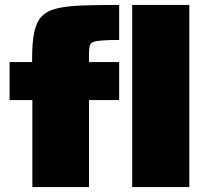

<svg xmlns="http://www.w3.org/2000/svg" viewBox="-20 -763 839 783"><path d="M112 0V-355H19V-510H111V-525Q111 -590 119.5 -631Q128 -672 149 -695Q170 -718 209.5 -728Q249 -738 312 -740.5Q375 -743 466 -743V-600Q421 -600 396 -598Q371 -596 360 -591.5Q349 -587 346 -576Q343 -565 343 -547V-510H466V-355H343V0ZM519 0V-743H752V0Z"/></svg>

Font: Saira SemiExpanded Black
Style: Regular
Weight: 900
Width: 6
Designer: Hector Gatti with collaboration of the Omnibus-Type team
Foundry: Omnibus-Type
Version: Version 1.101